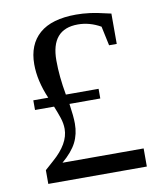

<svg xmlns="http://www.w3.org/2000/svg" viewBox="-77 -724 654 785"><g transform="rotate(-10 250.0 -331.0)"><path d="M469.2 -75.2V0H60.1V-57.1L95.2 -88.4Q165 -148.9 165 -210Q165 -232.9 157 -256.8Q148.9 -280.8 138.2 -307.1H59.1V-347.2H121.1Q88.4 -423.3 88.4 -491.2Q88.4 -573.2 139.4 -617.7Q190.4 -662.1 292 -662.1Q319.3 -662.1 348.1 -658.4Q377 -654.8 435.1 -641.1V-515.1H403.3L386.2 -595.2Q340.8 -621.1 292 -621.1Q180.2 -621.1 180.2 -491.2Q180.2 -424.3 194.3 -347.2H330.1V-307.1H202.1Q210 -253.9 210 -224.1Q210 -180.7 192.4 -146Q174.8 -111.3 132.3 -75.2Z"/></g></svg>

Font: Tinos
Style: Regular
Weight: 400
Designer: Steve Matteson
Foundry: Monotype Imaging Inc.
Version: Version 1.23